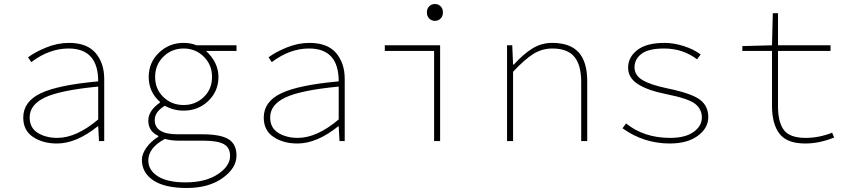

<svg xmlns="http://www.w3.org/2000/svg" viewBox="-20 -704 4240 958"><path d="M264 12Q194 12 145 -20.5Q96 -53 96 -117Q96 -197 183 -238.5Q270 -280 470 -298Q470 -462 322 -462Q226 -462 136 -394L120 -418Q154 -444 210.5 -467Q267 -490 324 -490Q414 -490 457 -439.5Q500 -389 500 -310V0H474L470 -74H468Q361 12 264 12ZM266 -16Q361 -16 470 -108V-272Q282 -254 205 -218Q128 -182 128 -118Q128 -66 168.5 -41Q209 -16 266 -16Z M912 234Q802 234 745 196Q688 158 688 93Q688 65 710 33.5Q732 2 770 -22V-26Q720 -49 720 -102Q720 -152 778 -192V-196Q722 -245 722 -320Q722 -392 773 -441Q824 -490 896 -490Q933 -490 960 -478H1160V-450H1008Q1070 -392 1070 -320Q1070 -249 1019.5 -200.5Q969 -152 896 -152Q847 -152 802 -176Q752 -146 752 -105Q752 -34 866 -34H989Q1080 -34 1120 -9.5Q1160 15 1160 72Q1160 135 1090.5 184.5Q1021 234 912 234ZM795.5 -219.5Q837 -180 896 -180Q955 -180 996.5 -219.5Q1038 -259 1038 -320Q1038 -381 996.5 -421.5Q955 -462 896 -462Q837 -462 795.5 -421.5Q754 -381 754 -320Q754 -259 795.5 -219.5ZM906 206Q1005 206 1066.5 165.5Q1128 125 1128 74Q1128 32 1096.5 15Q1065 -2 997 -2H876Q833 -2 803 -11Q720 33 720 97Q720 145 767.5 175.5Q815 206 906 206Z M1464 12Q1394 12 1345 -20.5Q1296 -53 1296 -117Q1296 -197 1383 -238.5Q1470 -280 1670 -298Q1670 -462 1522 -462Q1426 -462 1336 -394L1320 -418Q1354 -444 1410.5 -467Q1467 -490 1524 -490Q1614 -490 1657 -439.5Q1700 -389 1700 -310V0H1674L1670 -74H1668Q1561 12 1464 12ZM1466 -16Q1561 -16 1670 -108V-272Q1482 -254 1405 -218Q1328 -182 1328 -118Q1328 -66 1368.5 -41Q1409 -16 1466 -16Z M2146 0V-450H1900V-478H2176V0ZM2178.5 -611.5Q2167 -600 2150 -600Q2133 -600 2121.5 -611.5Q2110 -623 2110 -642Q2110 -661 2121.5 -672.5Q2133 -684 2150 -684Q2167 -684 2178.5 -672.5Q2190 -661 2190 -642Q2190 -623 2178.5 -611.5Z M2510 0V-478H2536L2540 -382H2544Q2592 -435 2637 -462.5Q2682 -490 2736 -490Q2824 -490 2867 -443Q2910 -396 2910 -298V0H2880V-294Q2880 -380 2845.5 -421Q2811 -462 2736 -462Q2685 -462 2642 -435.5Q2599 -409 2540 -346V0Z M3322 12Q3192 12 3086 -64L3104 -88Q3193 -16 3324 -16Q3399 -16 3440.5 -45.5Q3482 -75 3482 -118Q3482 -159 3449 -185.5Q3416 -212 3306 -234Q3211 -253 3162.5 -284.5Q3114 -316 3114 -366Q3114 -419 3160 -454.5Q3206 -490 3296 -490Q3342 -490 3392 -474Q3442 -458 3476 -432L3458 -408Q3387 -462 3294 -462Q3216 -462 3181 -435.5Q3146 -409 3146 -368Q3146 -329 3185 -305Q3224 -281 3310 -263Q3431 -238 3472.5 -206.5Q3514 -175 3514 -120Q3514 -65 3462 -26.5Q3410 12 3322 12Z M3998 12Q3907 12 3869.5 -36.5Q3832 -85 3832 -176V-450H3684V-474L3832 -478L3836 -638H3862V-478H4124V-450H3862V-172Q3862 -94 3891.5 -55Q3921 -16 4000 -16Q4067 -16 4132 -42L4142 -18Q4069 12 3998 12Z"/></svg>

Font: TypoPRO Source Code Pro
Style: Regular
Weight: 200
Monospace: yes
Designer: Paul D. Hunt, Teo Tuominen
Foundry: Adobe Systems Incorporated
Version: Version 2.010;PS 1.0;hotconv 1.0.84;makeotf.lib2.5.63406